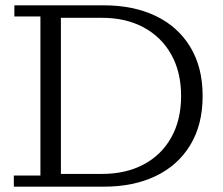

<svg xmlns="http://www.w3.org/2000/svg" viewBox="-20 -702 839 722"><path d="M32 0V-42H132V-640H34V-682H370Q482 -682 565.5 -642Q649 -602 695.5 -525.5Q742 -449 742 -341Q742 -233 695.5 -156.5Q649 -80 565.5 -40Q482 0 370 0ZM364 -635H209V-48H364Q453 -48 520 -83.5Q587 -119 624 -185Q661 -251 661 -341Q661 -431 624 -497Q587 -563 520 -599Q453 -635 364 -635Z"/></svg>

Font: Montagu Slab 16pt Light
Style: Regular
Weight: 300
Designer: Florian Karsten
Foundry: Florian Karsten
Version: Version 1.000; ttfautohint (v1.8.3)